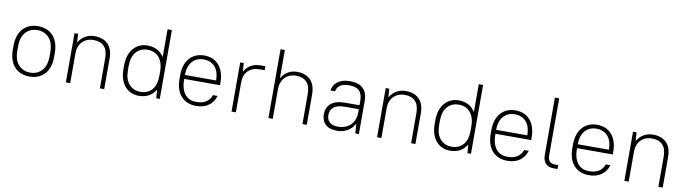

<svg xmlns="http://www.w3.org/2000/svg" viewBox="-33 -1309 6871 1923"><g transform="rotate(10 3402.5 -347.0)"><path d="M275 6Q228 6 189 -9.5Q150 -25 122.5 -55Q95 -85 80 -129Q65 -173 65 -230V-270Q65 -327 80 -371Q95 -415 123 -445Q151 -475 189.5 -490.5Q228 -506 275 -506Q322 -506 361 -490.5Q400 -475 427.5 -445Q455 -415 470 -371Q485 -327 485 -270V-230Q485 -173 470 -129Q455 -85 427 -55Q399 -25 360.5 -9.5Q322 6 275 6ZM275 -34Q348 -34 393.5 -83.5Q439 -133 439 -230V-270Q439 -367 393 -416.5Q347 -466 275 -466Q202 -466 156.5 -416.5Q111 -367 111 -270V-230Q111 -133 157 -83.5Q203 -34 275 -34Z M645 -500H681L687 -415H689Q715 -459 756.5 -482.5Q798 -506 849 -506Q937 -506 986 -456Q1035 -406 1035 -310V0H991V-305Q991 -387 953.5 -426.5Q916 -466 845 -466Q810 -466 781.5 -454.5Q753 -443 732.5 -422Q712 -401 700.5 -371Q689 -341 689 -305V0H645Z M1600 -700V0H1564Q1564 -6 1563 -18Q1562 -30 1561 -43.5Q1560 -57 1559 -68.5Q1558 -80 1558 -85H1556Q1529 -40 1486 -17Q1443 6 1386 6Q1344 6 1308.5 -9.5Q1273 -25 1246.5 -55Q1220 -85 1205 -129Q1190 -173 1190 -230V-270Q1190 -326 1205 -370Q1220 -414 1246.5 -444Q1273 -474 1309 -490Q1345 -506 1386 -506Q1499 -506 1554 -420H1556V-700ZM1396 -464Q1325 -464 1280.5 -415Q1236 -366 1236 -270V-230Q1236 -134 1281 -85Q1326 -36 1396 -36Q1468 -36 1512 -84Q1556 -132 1556 -230V-270Q1556 -318 1544 -354.5Q1532 -391 1511 -415Q1490 -439 1460.5 -451.5Q1431 -464 1396 -464Z M1970 6Q1923 6 1884 -9.5Q1845 -25 1817.5 -55Q1790 -85 1775 -129Q1760 -173 1760 -230V-270Q1760 -327 1775 -371Q1790 -415 1817.5 -445Q1845 -475 1882.5 -490.5Q1920 -506 1965 -506Q2010 -506 2048 -490.5Q2086 -475 2113 -444.5Q2140 -414 2155 -369Q2170 -324 2170 -265V-240H1806Q1806 -140 1846.5 -87Q1887 -34 1965 -34Q2025 -34 2063.5 -58.5Q2102 -83 2119 -130H2165Q2146 -65 2095.5 -29.5Q2045 6 1970 6ZM1965 -466Q1895 -466 1851.5 -419Q1808 -372 1806 -280H2124Q2122 -374 2079 -420Q2036 -466 1965 -466Z M2330 -500H2366L2372 -415H2374Q2397 -459 2439 -482.5Q2481 -506 2534 -506H2585V-466H2540Q2461 -466 2417.5 -423Q2374 -380 2374 -305V0H2330Z M2705 -700H2749V-415H2751Q2775 -458 2816.5 -482Q2858 -506 2909 -506Q2997 -506 3046 -455.5Q3095 -405 3095 -305V0H3051V-305Q3051 -387 3013.5 -426.5Q2976 -466 2905 -466Q2870 -466 2841.5 -454.5Q2813 -443 2792.5 -422Q2772 -401 2760.5 -371Q2749 -341 2749 -305V0H2705Z M3405 6Q3325 6 3285 -31.5Q3245 -69 3245 -134Q3245 -203 3291.5 -244Q3338 -285 3440 -285H3581V-330Q3581 -399 3548.5 -431.5Q3516 -464 3445 -464Q3384 -464 3352 -440Q3320 -416 3316 -380H3270Q3272 -404 3283.5 -426.5Q3295 -449 3317 -467Q3339 -485 3371 -495.5Q3403 -506 3445 -506Q3536 -506 3580.5 -463Q3625 -420 3625 -335V0H3589L3582 -95H3580Q3554 -47 3507.5 -20.5Q3461 6 3405 6ZM3405 -36Q3445 -36 3477.5 -48.5Q3510 -61 3533 -84Q3556 -107 3568.5 -139Q3581 -171 3581 -210V-245H3445Q3362 -245 3326.5 -215Q3291 -185 3291 -134Q3291 -89 3319.5 -62.5Q3348 -36 3405 -36Z M3810 -500H3846L3852 -415H3854Q3880 -459 3921.5 -482.5Q3963 -506 4014 -506Q4102 -506 4151 -456Q4200 -406 4200 -310V0H4156V-305Q4156 -387 4118.5 -426.5Q4081 -466 4010 -466Q3975 -466 3946.5 -454.5Q3918 -443 3897.5 -422Q3877 -401 3865.5 -371Q3854 -341 3854 -305V0H3810Z M4765 -700V0H4729Q4729 -6 4728 -18Q4727 -30 4726 -43.5Q4725 -57 4724 -68.5Q4723 -80 4723 -85H4721Q4694 -40 4651 -17Q4608 6 4551 6Q4509 6 4473.5 -9.5Q4438 -25 4411.5 -55Q4385 -85 4370 -129Q4355 -173 4355 -230V-270Q4355 -326 4370 -370Q4385 -414 4411.5 -444Q4438 -474 4474 -490Q4510 -506 4551 -506Q4664 -506 4719 -420H4721V-700ZM4561 -464Q4490 -464 4445.5 -415Q4401 -366 4401 -270V-230Q4401 -134 4446 -85Q4491 -36 4561 -36Q4633 -36 4677 -84Q4721 -132 4721 -230V-270Q4721 -318 4709 -354.5Q4697 -391 4676 -415Q4655 -439 4625.5 -451.5Q4596 -464 4561 -464Z M5135 6Q5088 6 5049 -9.5Q5010 -25 4982.5 -55Q4955 -85 4940 -129Q4925 -173 4925 -230V-270Q4925 -327 4940 -371Q4955 -415 4982.5 -445Q5010 -475 5047.5 -490.5Q5085 -506 5130 -506Q5175 -506 5213 -490.5Q5251 -475 5278 -444.5Q5305 -414 5320 -369Q5335 -324 5335 -265V-240H4971Q4971 -140 5011.5 -87Q5052 -34 5130 -34Q5190 -34 5228.5 -58.5Q5267 -83 5284 -130H5330Q5311 -65 5260.5 -29.5Q5210 6 5135 6ZM5130 -466Q5060 -466 5016.5 -419Q4973 -372 4971 -280H5289Q5287 -374 5244 -420Q5201 -466 5130 -466Z M5609 0Q5567 0 5543.5 -15Q5520 -30 5509.5 -50.5Q5499 -71 5497 -90.5Q5495 -110 5495 -119V-700H5539V-124Q5539 -79 5557.5 -59.5Q5576 -40 5614 -40H5645V0H5609Z M5965 6Q5918 6 5879 -9.5Q5840 -25 5812.5 -55Q5785 -85 5770 -129Q5755 -173 5755 -230V-270Q5755 -327 5770 -371Q5785 -415 5812.5 -445Q5840 -475 5877.5 -490.5Q5915 -506 5960 -506Q6005 -506 6043 -490.5Q6081 -475 6108 -444.5Q6135 -414 6150 -369Q6165 -324 6165 -265V-240H5801Q5801 -140 5841.5 -87Q5882 -34 5960 -34Q6020 -34 6058.5 -58.5Q6097 -83 6114 -130H6160Q6141 -65 6090.5 -29.5Q6040 6 5965 6ZM5960 -466Q5890 -466 5846.5 -419Q5803 -372 5801 -280H6119Q6117 -374 6074 -420Q6031 -466 5960 -466Z M6325 -500H6361L6367 -415H6369Q6395 -459 6436.5 -482.5Q6478 -506 6529 -506Q6617 -506 6666 -456Q6715 -406 6715 -310V0H6671V-305Q6671 -387 6633.5 -426.5Q6596 -466 6525 -466Q6490 -466 6461.5 -454.5Q6433 -443 6412.5 -422Q6392 -401 6380.5 -371Q6369 -341 6369 -305V0H6325Z"/></g></svg>

Font: PT Root UI Light
Style: Regular
Weight: 300
Designer: Vitaly Kuzmin
Foundry: ParaType Ltd.
Version: Version 2.000G